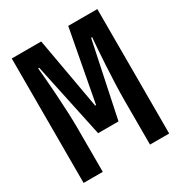

<svg xmlns="http://www.w3.org/2000/svg" viewBox="-168 -834 899 954"><g transform="rotate(-30 281.5 -357.0)"><path d="M36 0V-714H205L278 -304H283L360 -714H527V0H417V-254Q417 -296 419 -348.5Q421 -401 424 -452.5Q427 -504 430 -545Q433 -586 435 -606H429L339 -178H222L131 -606H125Q127 -588 130.5 -547Q134 -506 137.5 -453.5Q141 -401 143.5 -347Q146 -293 146 -249V0Z"/></g></svg>

Font: Noto Sans Mono SemiCondensed SemiBold
Style: Regular
Weight: 600
Width: 4
Designer: Monotype Design Team
Foundry: Monotype Imaging Inc.
Version: Version 2.014; ttfautohint (v1.8.4.7-5d5b)